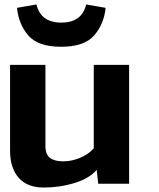

<svg xmlns="http://www.w3.org/2000/svg" viewBox="-20 -821 712 858"><path d="M25 -148V-531H183V-168Q183 -131 203.5 -115.5Q224 -100 262 -100Q300 -100 337.5 -115.5Q375 -131 399 -158V-531H557V0H419L412 -62Q380 -24 314 -3.5Q248 17 175 17Q102 17 63.5 -26.5Q25 -70 25 -148ZM56 -786 143 -801Q162 -720 254 -720Q346 -720 365 -801L452 -786Q445 -714 401 -663Q357 -612 253.5 -612Q150 -612 106.5 -662.5Q63 -713 56 -786Z"/></svg>

Font: Fix15 Mono
Style: Bold
Weight: 700
Designer: Carrois Corporate & Edenspiekermann AG
Foundry: Carrois Corporate GbR & Edenspiekermann AG
Version: Version 3.206